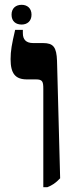

<svg xmlns="http://www.w3.org/2000/svg" viewBox="-20 -771 320 798"><path d="M70 -669C93 -669 111 -683 111 -710C111 -737 93 -751 70 -751C46 -751 28 -737 28 -710C28 -682 46 -669 70 -669ZM160 7H177C197 -1 211 -10 230 -30L217 -518C215 -575 202 -592 159 -592H118C88 -592 75 -607 75 -633V-647H43C29 -587 24 -560 24 -525C24 -465 44 -441 92 -441H129C157 -441 160 -432 160 -401Z"/></svg>

Font: Noto Serif Hebrew SemiCondensed
Style: Bold
Weight: 700
Width: 4
Designer: Monotype Design Team
Foundry: Monotype Imaging Inc.
Version: Version 2.004